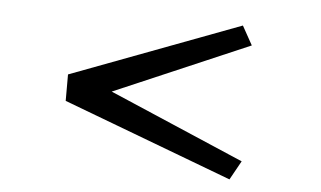

<svg xmlns="http://www.w3.org/2000/svg" viewBox="-44 -628 1137 680"><g transform="rotate(5 525.0 -288.5)"><path d="M191.5 -241.5V-335.5L793.5 -562L831 -494.5L351 -288.5L831 -82.5L793.5 -15Z"/></g></svg>

Font: League Mono Extended
Style: Regular
Weight: 400
Width: 9
Designer: Tyler Finck
Foundry: The League of Moveable Type / Tyler Finck
Version: Version 2.210